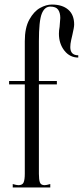

<svg xmlns="http://www.w3.org/2000/svg" viewBox="-20 -824 364 844"><path d="M61 -10Q79 -10 84 -22.5Q89 -35 89 -60V-453H20V-468H89V-643Q89 -702 109 -738Q129 -774 156 -789Q183 -804 208 -804Q254 -804 280 -781.5Q306 -759 306 -716Q306 -704 298 -670Q297 -666 293 -648.5Q289 -631 289 -617Q289 -581 324 -581V-571Q287 -571 263 -601.5Q239 -632 239 -676Q239 -690 242 -706Q245 -742 245 -745Q245 -768 235.5 -781.5Q226 -795 201 -795Q176 -795 163.5 -763.5Q151 -732 151 -643V-468H230V-453H151V-60Q151 -34 155.5 -22Q160 -10 176 -10Q184 -10 201 -15V0H36V-15Q53 -10 61 -10Z"/></svg>

Font: Viaoda Libre
Style: Regular
Weight: 400
Designer: Gydient
Version: Version 2.000